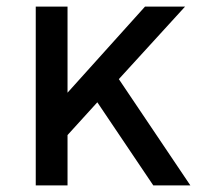

<svg xmlns="http://www.w3.org/2000/svg" viewBox="-20 -560 640 580"><path d="M88 0H184V-152L274 -251L443 0H555L339 -321L539 -540H418L184 -280V-540H88Z"/></svg>

Font: CommitMono
Style: 500Regular
Weight: 500
Monospace: yes
Designer: Eigil Nikolajsen
Foundry: Eigil Nikolajsen
Version: Version 1.143